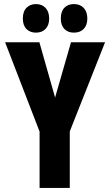

<svg xmlns="http://www.w3.org/2000/svg" viewBox="-20 -921 540 941"><path d="M174 0V-276L5 -714H173L250 -443L328 -714H495L322 -277V0ZM342 -761Q313 -761 295.5 -779Q278 -797 278 -830Q278 -865 295.5 -883Q313 -901 342 -901Q373 -901 390.5 -882Q408 -863 408 -830Q408 -798 390.5 -779.5Q373 -761 342 -761ZM156 -761Q128 -761 110 -778.5Q92 -796 92 -830Q92 -865 110 -883Q128 -901 156 -901Q186 -901 203.5 -882Q221 -863 221 -830Q221 -798 203.5 -779.5Q186 -761 156 -761Z"/></svg>

Font: Noto Sans Mono ExtraCondensed Black
Style: Regular
Weight: 900
Width: 2
Designer: Monotype Design Team
Foundry: Monotype Imaging Inc.
Version: Version 2.014